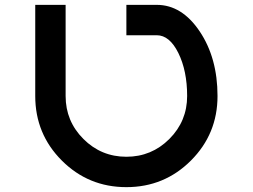

<svg xmlns="http://www.w3.org/2000/svg" viewBox="-20 -770 1040 790"><path d="M625 -625H500V-750H625Q728.5 -750 801.8 -640.6Q875 -531.2 875 -375Q875 -218.8 765.6 -109.4Q656.2 0 500 0Q343.8 0 234.4 -109.4Q125 -218.8 125 -375V-750H250V-375Q250 -271.5 323.2 -198.2Q396.5 -125 500 -125Q603.5 -125 676.8 -198.2Q750 -271.5 750 -375Q750 -478.5 713.9 -551.8Q677.7 -625 625 -625Z"/></svg>

Font: Xanmono
Style: Regular
Weight: 400
Designer: GGBotNet
Foundry: GGBotNet
Version: 1.00